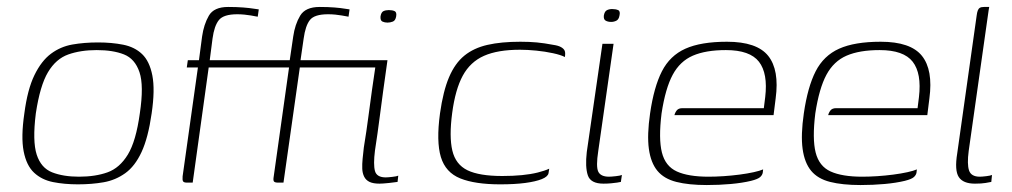

<svg xmlns="http://www.w3.org/2000/svg" viewBox="-20 -525 2909 552"><path d="M204 5Q165 5 132.5 -1.5Q100 -8 78 -28.5Q56 -49 48 -90Q40 -131 50 -199Q59 -268 79 -309Q99 -350 126.5 -370.5Q154 -391 188 -397Q222 -403 262 -403Q301 -403 334 -396.5Q367 -390 388.5 -369.5Q410 -349 418 -308Q426 -267 416 -199Q406 -129 387 -88Q368 -47 340 -27Q312 -7 278 -1Q244 5 204 5ZM207 -17Q254 -17 289 -29.5Q324 -42 347.5 -80.5Q371 -119 382 -199Q394 -279 381 -317.5Q368 -356 336.5 -368.5Q305 -381 258 -381Q212 -381 176.5 -368.5Q141 -356 118 -317.5Q95 -279 83 -199Q73 -119 85.5 -80.5Q98 -42 130 -29.5Q162 -17 207 -17Z M517 0Q509 0 506.5 -3.5Q504 -7 505 -18L549 -331H517L520 -352H552L561 -420Q566 -455 580.5 -480Q595 -505 636 -505Q660 -505 679 -503.5Q698 -502 710 -500Q722 -498 724 -498L721 -477Q720 -477 715 -478Q710 -479 701.5 -480.5Q693 -482 682.5 -483Q672 -484 662 -484Q623 -484 609.5 -467.5Q596 -451 591 -414L583 -352H817L814 -331H580L534 0ZM779 0Q770 0 767.5 -3.5Q765 -7 767 -18L811 -331H779L782 -352H813L823 -420Q828 -455 843 -480Q858 -505 899 -505Q923 -505 941.5 -503.5Q960 -502 971.5 -500Q983 -498 985 -498L982 -477Q982 -477 976.5 -478Q971 -479 962.5 -480.5Q954 -482 944 -483Q934 -484 923 -484Q884 -484 871 -467.5Q858 -451 853 -414L844 -352H1063L1061 -331H842L795 0ZM1071 3Q1053 3 1042.5 -2Q1032 -7 1027 -17Q1022 -27 1021.5 -40Q1021 -53 1022.5 -68.5Q1024 -84 1026 -101Q1034 -150 1039 -189Q1044 -228 1049.5 -266.5Q1055 -305 1062 -352Q1070 -352 1078.5 -352Q1087 -352 1094 -352Q1087 -302 1081.5 -262.5Q1076 -223 1071 -183.5Q1066 -144 1058 -92Q1053 -52 1058 -33.5Q1063 -15 1089 -15Q1095 -15 1108 -16.5Q1121 -18 1125 -20L1123 -2Q1118 -1 1099 1Q1080 3 1071 3ZM1094 -460Q1086 -460 1079.5 -463Q1073 -466 1074 -478Q1076 -490 1082.5 -493Q1089 -496 1098 -496Q1108 -496 1114.5 -493Q1121 -490 1119 -478Q1117 -466 1109.5 -463Q1102 -460 1094 -460Z M1418 5Q1346 5 1303.5 -12Q1261 -29 1247.5 -73.5Q1234 -118 1245 -199Q1254 -263 1271 -303Q1288 -343 1315 -365Q1342 -387 1381.5 -396Q1421 -405 1476 -405Q1502 -405 1523.5 -403Q1545 -401 1571 -396Q1585 -394 1593 -389.5Q1601 -385 1603.5 -379Q1606 -373 1604 -361Q1593 -367 1570 -372Q1547 -377 1521.5 -379.5Q1496 -382 1475 -382Q1411 -382 1371.5 -364.5Q1332 -347 1310.5 -307.5Q1289 -268 1280 -200Q1271 -132 1280.5 -92Q1290 -52 1324 -35.5Q1358 -19 1424 -19Q1455 -19 1480.5 -21.5Q1506 -24 1526 -29Q1546 -34 1559 -40L1557 -27Q1555 -17 1537.5 -10Q1520 -3 1490 1Q1460 5 1418 5Z M1715 3Q1678 3 1670 -21Q1662 -45 1667 -88L1712 -399H1744L1700 -91Q1693 -46 1700 -31.5Q1707 -17 1731 -17Q1737 -17 1750.5 -18.5Q1764 -20 1768 -22L1765 -2Q1761 -1 1754 0Q1747 1 1737 2Q1727 3 1715 3ZM1737 -462Q1728 -462 1721.5 -465.5Q1715 -469 1716 -480Q1718 -492 1724.5 -495.5Q1731 -499 1740 -499Q1750 -499 1757 -496Q1764 -493 1761 -480Q1759 -469 1752 -465.5Q1745 -462 1737 -462Z M2012 7Q1960 7 1924.5 -2Q1889 -11 1870 -34Q1851 -57 1845.5 -97Q1840 -137 1849 -199Q1860 -275 1883 -320Q1906 -365 1950.5 -385Q1995 -405 2070 -405Q2156 -405 2188.5 -364.5Q2221 -324 2210 -242L2204 -194H1919Q1921 -202 1926 -208Q1931 -214 1942 -214H2176L2180 -246Q2188 -314 2162 -347.5Q2136 -381 2067 -381Q2009 -381 1972 -365Q1935 -349 1914 -310Q1893 -271 1882 -199Q1873 -126 1883 -86.5Q1893 -47 1926 -32Q1959 -17 2017 -17Q2037 -17 2060 -18.5Q2083 -20 2106 -23Q2129 -26 2147 -30Q2165 -34 2174 -38L2173 -29Q2172 -22 2165.5 -16Q2159 -10 2139 -5Q2114 1 2081 4Q2048 7 2012 7Z M2454 7Q2402 7 2366.5 -2Q2331 -11 2312 -34Q2293 -57 2287.5 -97Q2282 -137 2291 -199Q2302 -275 2325 -320Q2348 -365 2392.5 -385Q2437 -405 2512 -405Q2598 -405 2630.5 -364.5Q2663 -324 2652 -242L2646 -194H2361Q2363 -202 2368 -208Q2373 -214 2384 -214H2618L2622 -246Q2630 -314 2604 -347.5Q2578 -381 2509 -381Q2451 -381 2414 -365Q2377 -349 2356 -310Q2335 -271 2324 -199Q2315 -126 2325 -86.5Q2335 -47 2368 -32Q2401 -17 2459 -17Q2479 -17 2502 -18.5Q2525 -20 2548 -23Q2571 -26 2589 -30Q2607 -34 2616 -38L2615 -29Q2614 -22 2607.5 -16Q2601 -10 2581 -5Q2556 1 2523 4Q2490 7 2454 7Z M2783 3Q2749 3 2736.5 -16Q2724 -35 2732 -84L2788 -481Q2789 -489 2791 -494.5Q2793 -500 2797 -502.5Q2801 -505 2809 -505H2824Q2824 -505 2822.5 -496.5Q2821 -488 2819 -472L2765 -91Q2760 -53 2766 -35Q2772 -17 2797 -17Q2803 -17 2815.5 -18.5Q2828 -20 2832 -22L2830 -2Q2825 -1 2813.5 1Q2802 3 2783 3Z"/></svg>

Font: Genos Thin ExtraLight
Style: Italic
Weight: 250
Italic angle: -8°
Version: Version 1.010